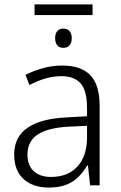

<svg xmlns="http://www.w3.org/2000/svg" viewBox="-20 -837 547 867"><path d="M398 -817V-769H136V-817ZM266 -708Q284 -708 294 -696.5Q304 -685 304 -665Q304 -644 294 -632.5Q284 -621 266 -621Q248 -621 238.5 -632.5Q229 -644 229 -665Q229 -685 238.5 -696.5Q248 -708 266 -708ZM261 -541Q346 -541 388 -497.5Q430 -454 430 -358V0H387L377 -90H374Q356 -60 333.5 -37.5Q311 -15 278.5 -2.5Q246 10 199 10Q152 10 117 -7.5Q82 -25 63 -58Q44 -91 44 -139Q44 -219 105 -260.5Q166 -302 283 -307L373 -312V-349Q373 -428 344 -460.5Q315 -493 258 -493Q220 -493 184.5 -482.5Q149 -472 113 -453L95 -499Q131 -517 173 -529Q215 -541 261 -541ZM290 -265Q196 -260 150 -229.5Q104 -199 104 -139Q104 -90 132.5 -64Q161 -38 210 -38Q287 -38 330 -85.5Q373 -133 373 -217V-269Z"/></svg>

Font: Noto Sans Display Light
Style: Regular
Weight: 300
Designer: Monotype Design Team
Foundry: Monotype Imaging Inc.
Version: Version 2.003